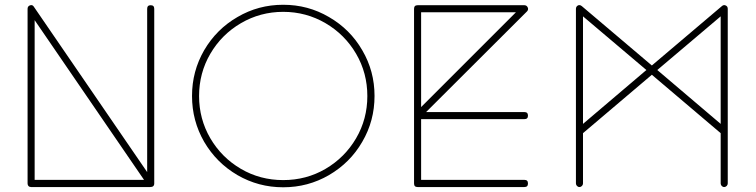

<svg xmlns="http://www.w3.org/2000/svg" viewBox="-20 -773 3185 809"><path d="M96.2 0C96.2 9.3 101.6 15.1 110.8 15.1H612.8C624 15.1 629.9 10.3 629.9 0V-735.8C629.9 -746.1 625 -751 614.7 -751C605 -751 600.1 -746.1 600.1 -735.8V-47.9L123 -744.1C120.1 -749 116.2 -751.5 111.8 -751.5C110.4 -751.5 108.4 -751 106.4 -750.5C99.6 -748 96.2 -743.2 96.2 -735.8ZM126 -688 586.9 -15.1H126Z M840.3 -175.3C875 -116.2 921.4 -69.8 980.5 -35.2C1039.6 -1 1103.5 16.1 1173.3 16.1C1243.2 16.1 1307.1 -1 1366.2 -35.2C1425.3 -69.8 1472.2 -116.2 1506.3 -175.3C1541 -234.4 1558.1 -298.8 1558.1 -368.7C1558.1 -438.5 1541 -502.4 1506.3 -561.5C1472.2 -620.6 1425.3 -667 1366.2 -701.2C1307.1 -735.8 1243.2 -752.9 1173.3 -752.9C1103.5 -752.9 1039.6 -735.8 980.5 -701.2C921.4 -667 875 -620.6 840.3 -561.5C806.2 -502.4 789.1 -438.5 789.1 -368.7C789.1 -298.8 806.2 -234.4 840.3 -175.3ZM866.2 -546.4C897.9 -600.6 940.9 -643.6 995.1 -675.3C1049.3 -707 1108.9 -723.1 1173.3 -723.1C1237.8 -723.1 1297.4 -707 1351.6 -675.3C1405.8 -643.6 1448.7 -600.6 1480.5 -546.4C1512.2 -492.2 1527.8 -432.6 1527.8 -368.2C1527.8 -304.2 1512.2 -244.6 1480.5 -190.4C1448.7 -136.2 1405.8 -93.3 1351.6 -61.5C1297.4 -29.8 1237.8 -14.2 1173.3 -14.2C1108.9 -14.2 1049.3 -29.8 995.1 -61.5C940.9 -93.3 897.9 -136.2 866.2 -190.4C834.5 -244.6 818.8 -304.2 818.8 -368.2C818.8 -432.6 834.5 -492.2 866.2 -546.4Z M1724.6 0C1724.6 10.3 1729.5 15.1 1739.7 15.1H2189.5C2199.7 15.1 2204.6 10.3 2204.6 0C2204.6 -10.3 2199.7 -15.1 2189.5 -15.1H1754.4V-271H2189.5C2199.7 -271 2204.6 -275.9 2204.6 -285.6C2204.6 -295.9 2199.7 -300.8 2189.5 -300.8H1775.4L2200.7 -725.1C2203.6 -728 2205.1 -731.4 2205.1 -734.9C2205.1 -737.3 2204.6 -739.3 2203.6 -741.7C2200.7 -748 2195.8 -751 2189.5 -751H1739.7C1729.5 -751 1724.6 -746.1 1724.6 -735.8ZM1754.4 -721.2H2153.8L1754.4 -321.8Z M2406.7 0C2406.7 7.8 2413.6 15.1 2421.4 15.1C2429.7 15.1 2436.5 7.8 2436.5 0V-211.9L2726.6 -458L3016.6 -211.9V0C3016.6 7.8 3023.4 15.1 3031.2 15.1C3039.6 15.1 3046.4 7.8 3046.4 0V-735.8C3046.4 -742.7 3043.5 -747.6 3037.6 -750C3035.2 -751 3033.2 -751.5 3031.2 -751.5C3027.8 -751.5 3024.4 -750 3021.5 -747.1L2726.6 -497.1L2431.6 -747.1C2428.2 -750 2424.8 -751.5 2421.4 -751.5C2418.9 -751.5 2417 -751 2415 -750C2409.7 -747.1 2406.7 -742.2 2406.7 -735.8ZM2436.5 -704.1 2703.6 -478 2436.5 -251ZM3016.6 -704.1V-251L2749.5 -478Z"/></svg>

Font: Nemoy
Style: Light
Weight: 300
Designer: BSozoo
Foundry: BSozoo
Version: Version 001.000